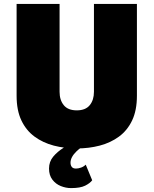

<svg xmlns="http://www.w3.org/2000/svg" viewBox="-20 -720 786 983"><path d="M419 123Q409 133 395 138Q381 143 369 143Q354 143 347.5 134.5Q341 126 341 113Q341 99 348.5 84.5Q356 70 372 54.5Q388 39 414 23L373 -2Q338 16 305.5 36.5Q273 57 252 82.5Q231 108 231 143Q231 177 248 199.5Q265 222 291 232.5Q317 243 344 243Q391 243 416 230.5Q441 218 452 203ZM65 -700V-230Q65 -155 89.5 -103.5Q114 -52 157 -20.5Q200 11 255.5 25.5Q311 40 373 40Q435 40 490.5 25.5Q546 11 589 -20.5Q632 -52 656.5 -103.5Q681 -155 681 -230V-700H461V-250Q461 -208 439.5 -181.5Q418 -155 373 -155Q328 -155 306.5 -181.5Q285 -208 285 -250V-700Z"/></svg>

Font: Jost Black
Style: Regular
Weight: 900
Version: Version 3.710